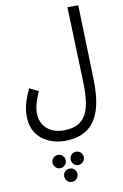

<svg xmlns="http://www.w3.org/2000/svg" viewBox="-125 -768 872 1362"><g transform="rotate(-10 311.0 -87.0)"><path d="M43 10Q43 -8 46.5 -35.5Q50 -63 61.5 -99.5Q73 -136 95 -180L159 -149Q146 -119 136.5 -92Q127 -65 122.5 -42.5Q118 -20 118 1Q118 51 140 85.5Q162 120 199.5 138Q237 156 284 156Q345 156 384.5 136Q424 116 446 76Q468 36 475.5 -24.5Q483 -85 480 -167L462 -700H540L556 -169Q558 -105 552.5 -46Q547 13 530 63.5Q513 114 481.5 151.5Q450 189 400.5 210Q351 231 279 231Q233 231 190.5 217Q148 203 114.5 176Q81 149 62 107.5Q43 66 43 10ZM278 526Q259 526 245 511.5Q231 497 231 477Q231 458 245 444Q259 430 278 430Q299 430 313 444Q327 458 327 477Q327 497 313 511.5Q299 526 278 526ZM344 416Q324 416 310.5 401.5Q297 387 297 367Q297 348 310.5 334Q324 320 344 320Q364 320 378 334Q392 348 392 367Q392 387 378 401.5Q364 416 344 416ZM213 416Q194 416 180 401.5Q166 387 166 367Q166 348 180 334Q194 320 213 320Q233 320 247.5 334Q262 348 262 367Q262 387 248 401.5Q234 416 213 416Z"/></g></svg>

Font: Noto Sans Arabic Condensed
Style: Regular
Weight: 400
Width: 3
Designer: Monotype Design Team, Nadine Chahine, Nizar Qandah and Khaled Hosny
Foundry: Monotype Imaging Inc.
Version: Version 2.012